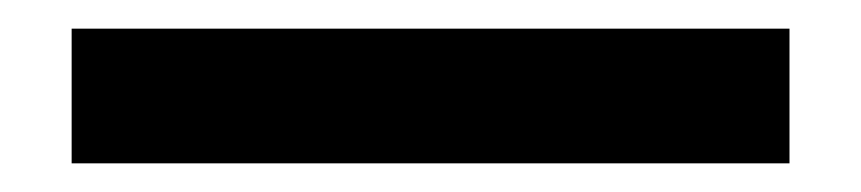

<svg xmlns="http://www.w3.org/2000/svg" viewBox="-20 62 601 134"><path d="M30 176V82H531V176Z"/></svg>

Font: IBM Plex Sans KR Medium
Style: Regular
Weight: 500
Designer: Mike Abbink; Paul van der Laan; Pieter van Rosmalen; Wujin Sim; Chorong Kim; Dohee Lee;
Foundry: Sandoll Inc.
Version: Version 1.001